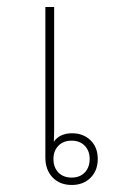

<svg xmlns="http://www.w3.org/2000/svg" viewBox="-20 -521 324 546"><path d="M184 5Q150 5 129.5 -16.5Q109 -38 109 -73V-501H134V-185Q134 -175 134 -154.5Q134 -134 133 -118Q150 -142 185 -142Q217 -142 237.5 -122Q258 -102 258 -69Q258 -36 237.5 -15.5Q217 5 184 5ZM184 -16Q207 -16 221 -30.5Q235 -45 235 -69Q235 -92 221 -106.5Q207 -121 184 -121Q160 -121 146 -106.5Q132 -92 132 -69Q132 -45 146 -30.5Q160 -16 184 -16Z"/></svg>

Font: Noto Sans Thai Looped UI Thin
Style: Regular
Weight: 100
Designer: Cadson Demak Team
Foundry: Cadson Demak Co., Ltd.
Version: Version 1.000; ttfautohint (v1.8.4.7-5d5b)